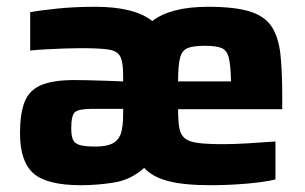

<svg xmlns="http://www.w3.org/2000/svg" viewBox="-20 -538 900 566"><path d="M219 8Q118 8 78.5 -27Q39 -62 39 -145Q39 -203 52.5 -237.5Q66 -272 101 -287Q136 -302 200 -302Q212 -302 237 -301.5Q262 -301 290.5 -300Q319 -299 343 -298V-317Q343 -355 334.5 -371.5Q326 -388 299.5 -392Q273 -396 218 -396Q197 -396 169 -395Q141 -394 114 -392.5Q87 -391 69 -389V-502Q102 -508 151.5 -513Q201 -518 261 -518Q376 -518 429 -476Q483 -518 594 -518Q674 -518 718.5 -503.5Q763 -489 782.5 -457Q802 -425 807 -375Q812 -325 812 -254V-216H505Q505 -182 508.5 -161.5Q512 -141 524.5 -130.5Q537 -120 564 -116.5Q591 -113 639 -113Q668 -113 711 -115.5Q754 -118 792 -121V-9Q759 -1 705.5 3.5Q652 8 601 8Q523 8 476.5 -4Q430 -16 405 -43Q366 -8 316.5 0Q267 8 219 8ZM505 -298H661Q660 -345 654.5 -367.5Q649 -390 633 -396.5Q617 -403 584 -403Q549 -403 532.5 -396Q516 -389 510.5 -366.5Q505 -344 505 -298ZM262 -106Q293 -106 310.5 -114.5Q328 -123 336 -143Q343 -165 343 -199V-217H250Q212 -217 201 -207.5Q190 -198 190 -160Q190 -138 195 -126.5Q200 -115 215 -110.5Q230 -106 262 -106Z"/></svg>

Font: Saira
Style: Bold
Weight: 700
Designer: Hector Gatti with collaboration of the Omnibus-Type team
Foundry: Omnibus-Type
Version: Version 1.100; ttfautohint (v1.8.3)